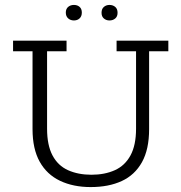

<svg xmlns="http://www.w3.org/2000/svg" viewBox="-20 -748 736 779"><path d="M348 11Q277 11 223.5 -14.5Q170 -40 141 -92Q112 -144 112 -224V-540H33V-583H250V-540H171V-226Q171 -159 193 -117.5Q215 -76 256 -57.5Q297 -39 351 -39Q405 -39 446 -57.5Q487 -76 509.5 -117.5Q532 -159 532 -226V-540H453V-583H663V-540H585V-224Q585 -142 556 -90Q527 -38 474 -13.5Q421 11 348 11ZM280 -665Q266 -665 256.5 -673.5Q247 -682 247 -697Q247 -712 256.5 -720Q266 -728 280 -728Q294 -728 303 -720Q312 -712 312 -697Q312 -682 303 -673.5Q294 -665 280 -665ZM424 -665Q411 -665 401.5 -673Q392 -681 392 -696Q392 -712 401.5 -720Q411 -728 424 -728Q438 -728 447.5 -720Q457 -712 457 -696Q457 -681 447.5 -673Q438 -665 424 -665Z"/></svg>

Font: Rokkitt SemiBold Light
Style: Regular
Weight: 300
Version: Version 3.103